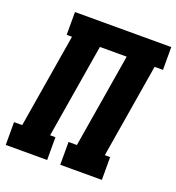

<svg xmlns="http://www.w3.org/2000/svg" viewBox="-133 -842 873 950"><g transform="rotate(20 303.5 -367.5)"><path d="M3 0V-120H46L128 -615H100V-735H607V-615H563L481 -120H509V0H290V-120H334L416 -615H275L193 -120H221V0Z"/></g></svg>

Font: Iosevka Curly Slab HvExObl
Style: Regular
Weight: 900
Width: 7
Italic angle: -9°
Monospace: yes
Designer: Belleve Invis
Foundry: Belleve Invis
Version: Version 11.1.0; ttfautohint (v1.8.3)